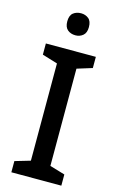

<svg xmlns="http://www.w3.org/2000/svg" viewBox="-137 -974 629 1028"><g transform="rotate(15 177.0 -459.5)"><path d="M315 0H38V-62L123 -87V-626L38 -652V-714H315V-652L231 -626V-87L315 -62ZM179 -919Q203 -919 220.5 -905Q238 -891 238 -858Q238 -826 220.5 -811.5Q203 -797 179 -797Q153 -797 135.5 -811.5Q118 -826 118 -858Q118 -891 135.5 -905Q153 -919 179 -919Z"/></g></svg>

Font: Noto Sans Vithkuqi Medium
Style: Regular
Weight: 500
Version: Version 1.001